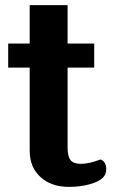

<svg xmlns="http://www.w3.org/2000/svg" viewBox="-20 -720 445 750"><path d="M395 -60Q395 -39 382 -26Q366 -10 329.5 0Q293 10 249 10Q180 10 138 -28.5Q96 -67 96 -131V-456H12V-550H96V-700H244V-550H348V-456H244V-144Q244 -109 255.5 -94.5Q267 -80 296 -80Q328 -80 372 -97Q383 -94 389 -84Q395 -74 395 -60Z"/></svg>

Font: Krub
Style: Bold
Weight: 700
Version: Version 1.000; ttfautohint (v1.6)